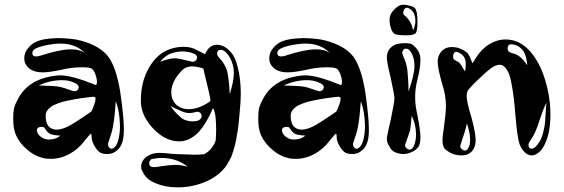

<svg xmlns="http://www.w3.org/2000/svg" viewBox="-20 -729 2394 815"><path d="M323.2 -556.6C297.9 -563.5 266.6 -566.4 228.5 -567.4C195.3 -566.4 169.9 -563.5 152.3 -558.6C130.9 -552.7 114.3 -543 101.6 -527.3C88.9 -513.7 83 -498 83 -481.4C83 -460.9 92.8 -445.3 112.3 -432.6C125 -425.8 140.6 -421.9 161.1 -421.9C181.6 -421.9 207 -425.8 239.3 -432.6C267.6 -439.5 296.9 -443.4 329.1 -443.4C349.6 -443.4 363.3 -441.4 369.1 -437.5C375 -434.6 379.9 -425.8 384.8 -414.1C389.6 -400.4 391.6 -389.6 391.6 -380.9C391.6 -372.1 389.6 -368.2 385.7 -368.2H384.8L383.8 -369.1C318.4 -395.5 269.5 -409.2 235.4 -409.2C226.6 -409.2 214.8 -408.2 198.2 -405.3C127.9 -392.6 80.1 -358.4 53.7 -303.7C45.9 -289.1 41 -276.4 39.1 -267.6C37.1 -257.8 36.1 -243.2 36.1 -223.6C36.1 -195.3 40 -172.9 47.9 -155.3C58.6 -131.8 74.2 -111.3 95.7 -93.8C115.2 -76.2 137.7 -64.5 161.1 -58.6C170.9 -55.7 182.6 -54.7 195.3 -54.7C222.7 -54.7 249 -61.5 274.4 -75.2C299.8 -88.9 322.3 -108.4 340.8 -133.8C355.5 -152.3 364.3 -161.1 365.2 -161.1C368.2 -161.1 369.1 -156.2 369.1 -147.5C369.1 -136.7 372.1 -126 378.9 -113.3C385.7 -100.6 392.6 -91.8 400.4 -85C408.2 -78.1 419.9 -75.2 434.6 -75.2C447.3 -75.2 458 -78.1 465.8 -83C480.5 -91.8 490.2 -102.5 496.1 -117.2C502.9 -131.8 505.9 -152.3 505.9 -179.7C505.9 -217.8 500 -271.5 490.2 -339.8C478.5 -410.2 461.9 -459 438.5 -490.2C415 -519.5 377 -542 323.2 -556.6ZM155.3 -190.4C164.1 -190.4 168.9 -188.5 169.9 -184.6C177.7 -171.9 185.5 -164.1 193.4 -160.2C201.2 -157.2 215.8 -154.3 236.3 -153.3C223.6 -142.6 208 -136.7 188.5 -136.7C175.8 -136.7 165 -139.6 156.2 -146.5C146.5 -152.3 139.6 -161.1 136.7 -172.9C135.7 -177.7 136.7 -182.6 140.6 -185.5C143.6 -188.5 148.4 -190.4 155.3 -190.4ZM471.7 -299.8C482.4 -271.5 488.3 -236.3 489.3 -195.3C489.3 -168.9 486.3 -147.5 480.5 -128.9C474.6 -111.3 466.8 -101.6 458 -98.6L456.1 -97.7H454.1C449.2 -97.7 445.3 -99.6 443.4 -103.5C439.5 -107.4 438.5 -112.3 438.5 -117.2C438.5 -121.1 439.5 -125 441.4 -128.9C452.1 -159.2 459 -182.6 460.9 -201.2C464.8 -218.8 467.8 -252 471.7 -299.8ZM357.4 -316.4C368.2 -317.4 374 -318.4 376 -318.4C382.8 -317.4 385.7 -315.4 385.7 -311.5C385.7 -302.7 382.8 -291 377 -277.3C372.1 -262.7 368.2 -254.9 365.2 -253.9C315.4 -219.7 282.2 -198.2 264.6 -190.4C248 -182.6 232.4 -178.7 219.7 -178.7C189.5 -179.7 173.8 -199.2 173.8 -237.3C173.8 -247.1 176.8 -255.9 183.6 -263.7C189.5 -270.5 197.3 -277.3 207 -282.2C216.8 -287.1 230.5 -292 246.1 -296.9C263.7 -300.8 279.3 -304.7 296.9 -307.6C312.5 -310.5 333 -313.5 357.4 -316.4ZM243.2 -388.7C261.7 -388.7 278.3 -385.7 293 -378.9C307.6 -373 314.5 -366.2 314.5 -358.4C313.5 -354.5 312.5 -351.6 311.5 -349.6C305.7 -341.8 297.9 -339.8 287.1 -343.8C259.8 -353.5 240.2 -359.4 228.5 -361.3C215.8 -363.3 188.5 -365.2 144.5 -366.2C175.8 -380.9 209 -388.7 243.2 -388.7ZM136.7 -525.4C137.7 -526.4 141.6 -527.3 150.4 -530.3C158.2 -533.2 169.9 -536.1 186.5 -539.1C203.1 -542 218.8 -543.9 234.4 -543.9H238.3C269.5 -543.9 296.9 -536.1 319.3 -521.5C329.1 -514.6 335.9 -508.8 339.8 -503.9C326.2 -514.6 306.6 -519.5 281.2 -519.5H278.3C248 -519.5 204.1 -509.8 146.5 -491.2C139.6 -490.2 134.8 -489.3 133.8 -489.3C123 -489.3 117.2 -494.1 117.2 -503.9C117.2 -512.7 124 -520.5 136.7 -525.4Z M665 -58.6C703.1 -58.6 737.3 -48.8 765.6 -29.3C770.5 -26.4 773.4 -24.4 775.4 -21.5C757.8 -26.4 740.2 -29.3 723.6 -29.3C717.8 -29.3 708 -28.3 695.3 -27.3C688.5 -26.4 678.7 -25.4 664.1 -23.4C649.4 -20.5 639.6 -19.5 632.8 -19.5H631.8C619.1 -20.5 613.3 -25.4 613.3 -36.1C613.3 -41 614.3 -44.9 618.2 -48.8C620.1 -52.7 625 -54.7 629.9 -54.7C644.5 -57.6 656.2 -58.6 665 -58.6ZM704.1 -278.3C725.6 -267.6 742.2 -260.7 752.9 -255.9C764.6 -251 775.4 -249 785.2 -249C792 -249 801.8 -251 813.5 -253.9H816.4C817.4 -253.9 818.4 -253.9 817.4 -254.9C822.3 -254.9 826.2 -252.9 830.1 -250C834 -246.1 835.9 -241.2 835.9 -236.3C835.9 -230.5 833 -225.6 827.1 -220.7C820.3 -215.8 811.5 -213.9 798.8 -213.9H796.9C786.1 -213.9 776.4 -215.8 767.6 -218.8C758.8 -221.7 750 -227.5 741.2 -236.3C732.4 -244.1 726.6 -250 721.7 -255.9C717.8 -259.8 711.9 -267.6 704.1 -278.3ZM754.9 -432.6C763.7 -441.4 777.3 -446.3 793.9 -447.3C806.6 -447.3 823.2 -444.3 842.8 -438.5C863.3 -355.5 873 -311.5 873 -306.6C873 -303.7 873 -300.8 872.1 -298.8C839.8 -276.4 809.6 -265.6 781.2 -265.6C758.8 -265.6 741.2 -272.5 727.5 -285.2C713.9 -298.8 707 -316.4 707 -336.9C707 -369.1 722.7 -400.4 754.9 -432.6ZM660.2 -466.8C670.9 -481.4 684.6 -492.2 700.2 -500C717.8 -506.8 735.4 -510.7 753.9 -510.7C770.5 -510.7 787.1 -507.8 803.7 -501C812.5 -497.1 816.4 -492.2 816.4 -485.4C816.4 -480.5 814.5 -475.6 811.5 -472.7C807.6 -468.8 802.7 -466.8 797.9 -466.8C794.9 -466.8 793 -466.8 792 -467.8C760.7 -475.6 742.2 -479.5 735.4 -480.5C730.5 -481.4 723.6 -481.4 716.8 -481.4C702.1 -480.5 683.6 -475.6 660.2 -466.8ZM909.2 -485.4C904.3 -490.2 901.4 -496.1 901.4 -502.9C901.4 -506.8 903.3 -509.8 905.3 -513.7C909.2 -515.6 912.1 -517.6 916 -517.6H917C929.7 -517.6 942.4 -506.8 956.1 -484.4C966.8 -463.9 972.7 -442.4 972.7 -419.9C972.7 -396.5 966.8 -366.2 955.1 -329.1C953.1 -374 949.2 -406.2 944.3 -426.8C938.5 -447.3 926.8 -466.8 909.2 -485.4ZM982.4 -466.8C975.6 -488.3 963.9 -505.9 948.2 -519.5C933.6 -532.2 918 -539.1 901.4 -539.1C878.9 -539.1 861.3 -525.4 850.6 -499L819.3 -514.6C801.8 -525.4 782.2 -530.3 759.8 -530.3C741.2 -530.3 722.7 -527.3 704.1 -521.5C666 -508.8 635.7 -482.4 612.3 -441.4C589.8 -402.3 578.1 -356.4 578.1 -306.6V-291C581.1 -252.9 598.6 -216.8 631.8 -181.6C666 -146.5 702.1 -128.9 740.2 -128.9C761.7 -128.9 782.2 -135.7 802.7 -150.4C830.1 -169.9 855.5 -207 879.9 -260.7C880.9 -265.6 882.8 -268.6 883.8 -268.6C885.7 -268.6 887.7 -264.6 889.6 -257.8C892.6 -250 894.5 -239.3 895.5 -225.6C896.5 -211.9 897.5 -197.3 897.5 -180.7C897.5 -159.2 896.5 -143.6 895.5 -132.8C891.6 -120.1 884.8 -109.4 876 -97.7C867.2 -87.9 856.4 -79.1 845.7 -74.2C835.9 -73.2 821.3 -72.3 802.7 -72.3C801.8 -72.3 775.4 -73.2 723.6 -75.2C716.8 -75.2 706.1 -76.2 690.4 -78.1C675.8 -79.1 664.1 -80.1 657.2 -80.1C639.6 -80.1 625 -77.1 613.3 -70.3C602.5 -65.4 594.7 -58.6 588.9 -50.8C582 -41 579.1 -32.2 579.1 -21.5C579.1 -13.7 581.1 -6.8 585.9 0C594.7 21.5 613.3 38.1 640.6 48.8C668 60.5 699.2 66.4 733.4 66.4C771.5 66.4 809.6 59.6 846.7 44.9C882.8 30.3 913.1 9.8 935.5 -18.6C941.4 -26.4 946.3 -34.2 950.2 -42C955.1 -49.8 958 -56.6 961.9 -63.5C963.9 -70.3 967.8 -79.1 970.7 -89.8C973.6 -100.6 976.6 -108.4 977.5 -113.3C978.5 -118.2 980.5 -127 983.4 -140.6C985.4 -153.3 986.3 -162.1 987.3 -164.1C988.3 -168 989.3 -176.8 991.2 -191.4C993.2 -206.1 994.1 -214.8 994.1 -215.8C999 -265.6 1002 -303.7 1002 -330.1C1002 -382.8 995.1 -428.7 982.4 -466.8Z M1363.3 -556.6C1337.9 -563.5 1306.6 -566.4 1268.6 -567.4C1235.4 -566.4 1210 -563.5 1192.4 -558.6C1170.9 -552.7 1154.3 -543 1141.6 -527.3C1128.9 -513.7 1123 -498 1123 -481.4C1123 -460.9 1132.8 -445.3 1152.3 -432.6C1165 -425.8 1180.7 -421.9 1201.2 -421.9C1221.7 -421.9 1247.1 -425.8 1279.3 -432.6C1307.6 -439.5 1336.9 -443.4 1369.1 -443.4C1389.6 -443.4 1403.3 -441.4 1409.2 -437.5C1415 -434.6 1419.9 -425.8 1424.8 -414.1C1429.7 -400.4 1431.6 -389.6 1431.6 -380.9C1431.6 -372.1 1429.7 -368.2 1425.8 -368.2H1424.8L1423.8 -369.1C1358.4 -395.5 1309.6 -409.2 1275.4 -409.2C1266.6 -409.2 1254.9 -408.2 1238.3 -405.3C1168 -392.6 1120.1 -358.4 1093.8 -303.7C1085.9 -289.1 1081.1 -276.4 1079.1 -267.6C1077.1 -257.8 1076.2 -243.2 1076.2 -223.6C1076.2 -195.3 1080.1 -172.9 1087.9 -155.3C1098.6 -131.8 1114.3 -111.3 1135.7 -93.8C1155.3 -76.2 1177.7 -64.5 1201.2 -58.6C1210.9 -55.7 1222.7 -54.7 1235.4 -54.7C1262.7 -54.7 1289.1 -61.5 1314.5 -75.2C1339.8 -88.9 1362.3 -108.4 1380.9 -133.8C1395.5 -152.3 1404.3 -161.1 1405.3 -161.1C1408.2 -161.1 1409.2 -156.2 1409.2 -147.5C1409.2 -136.7 1412.1 -126 1418.9 -113.3C1425.8 -100.6 1432.6 -91.8 1440.4 -85C1448.2 -78.1 1460 -75.2 1474.6 -75.2C1487.3 -75.2 1498 -78.1 1505.9 -83C1520.5 -91.8 1530.3 -102.5 1536.1 -117.2C1543 -131.8 1545.9 -152.3 1545.9 -179.7C1545.9 -217.8 1540 -271.5 1530.3 -339.8C1518.6 -410.2 1502 -459 1478.5 -490.2C1455.1 -519.5 1417 -542 1363.3 -556.6ZM1195.3 -190.4C1204.1 -190.4 1209 -188.5 1210 -184.6C1217.8 -171.9 1225.6 -164.1 1233.4 -160.2C1241.2 -157.2 1255.9 -154.3 1276.4 -153.3C1263.7 -142.6 1248 -136.7 1228.5 -136.7C1215.8 -136.7 1205.1 -139.6 1196.3 -146.5C1186.5 -152.3 1179.7 -161.1 1176.8 -172.9C1175.8 -177.7 1176.8 -182.6 1180.7 -185.5C1183.6 -188.5 1188.5 -190.4 1195.3 -190.4ZM1511.7 -299.8C1522.5 -271.5 1528.3 -236.3 1529.3 -195.3C1529.3 -168.9 1526.4 -147.5 1520.5 -128.9C1514.6 -111.3 1506.8 -101.6 1498 -98.6L1496.1 -97.7H1494.1C1489.3 -97.7 1485.4 -99.6 1483.4 -103.5C1479.5 -107.4 1478.5 -112.3 1478.5 -117.2C1478.5 -121.1 1479.5 -125 1481.4 -128.9C1492.2 -159.2 1499 -182.6 1501 -201.2C1504.9 -218.8 1507.8 -252 1511.7 -299.8ZM1397.5 -316.4C1408.2 -317.4 1414.1 -318.4 1416 -318.4C1422.9 -317.4 1425.8 -315.4 1425.8 -311.5C1425.8 -302.7 1422.9 -291 1417 -277.3C1412.1 -262.7 1408.2 -254.9 1405.3 -253.9C1355.5 -219.7 1322.3 -198.2 1304.7 -190.4C1288.1 -182.6 1272.5 -178.7 1259.8 -178.7C1229.5 -179.7 1213.9 -199.2 1213.9 -237.3C1213.9 -247.1 1216.8 -255.9 1223.6 -263.7C1229.5 -270.5 1237.3 -277.3 1247.1 -282.2C1256.8 -287.1 1270.5 -292 1286.1 -296.9C1303.7 -300.8 1319.3 -304.7 1336.9 -307.6C1352.5 -310.5 1373 -313.5 1397.5 -316.4ZM1283.2 -388.7C1301.8 -388.7 1318.4 -385.7 1333 -378.9C1347.7 -373 1354.5 -366.2 1354.5 -358.4C1353.5 -354.5 1352.5 -351.6 1351.6 -349.6C1345.7 -341.8 1337.9 -339.8 1327.1 -343.8C1299.8 -353.5 1280.3 -359.4 1268.6 -361.3C1255.9 -363.3 1228.5 -365.2 1184.6 -366.2C1215.8 -380.9 1249 -388.7 1283.2 -388.7ZM1176.8 -525.4C1177.7 -526.4 1181.6 -527.3 1190.4 -530.3C1198.2 -533.2 1210 -536.1 1226.6 -539.1C1243.2 -542 1258.8 -543.9 1274.4 -543.9H1278.3C1309.6 -543.9 1336.9 -536.1 1359.4 -521.5C1369.1 -514.6 1376 -508.8 1379.9 -503.9C1366.2 -514.6 1346.7 -519.5 1321.3 -519.5H1318.4C1288.1 -519.5 1244.1 -509.8 1186.5 -491.2C1179.7 -490.2 1174.8 -489.3 1173.8 -489.3C1163.1 -489.3 1157.2 -494.1 1157.2 -503.9C1157.2 -512.7 1164.1 -520.5 1176.8 -525.4Z M1727.5 -237.3C1739.3 -214.8 1745.1 -189.5 1746.1 -160.2C1746.1 -141.6 1743.2 -125 1738.3 -113.3C1733.4 -99.6 1726.6 -93.8 1718.8 -93.8C1715.8 -93.8 1711.9 -94.7 1708 -97.7C1699.2 -104.5 1697.3 -111.3 1701.2 -119.1C1711.9 -147.5 1717.8 -167 1720.7 -175.8C1722.7 -185.5 1724.6 -206.1 1727.5 -237.3ZM1690.4 -493.2C1689.5 -496.1 1688.5 -500 1687.5 -504.9C1687.5 -509.8 1689.5 -513.7 1692.4 -517.6C1695.3 -520.5 1699.2 -522.5 1703.1 -522.5C1715.8 -522.5 1726.6 -509.8 1734.4 -485.4C1737.3 -475.6 1739.3 -463.9 1739.3 -449.2C1739.3 -423.8 1730.5 -387.7 1713.9 -340.8C1713.9 -375 1711.9 -405.3 1709 -433.6C1706.1 -455.1 1699.2 -474.6 1690.4 -493.2ZM1622.1 -483.4C1622.1 -472.7 1627 -444.3 1638.7 -397.5C1648.4 -350.6 1654.3 -322.3 1654.3 -311.5C1654.3 -299.8 1648.4 -269.5 1638.7 -220.7C1627 -172.9 1622.1 -145.5 1622.1 -140.6C1622.1 -129.9 1625 -119.1 1632.8 -107.4C1638.7 -94.7 1647.5 -86.9 1656.2 -83C1668 -78.1 1679.7 -75.2 1691.4 -75.2C1704.1 -75.2 1716.8 -78.1 1728.5 -84C1740.2 -88.9 1749 -96.7 1755.9 -105.5C1761.7 -114.3 1764.6 -127 1764.6 -146.5C1764.6 -164.1 1760.7 -195.3 1752 -239.3C1745.1 -269.5 1742.2 -294.9 1742.2 -318.4C1742.2 -339.8 1745.1 -365.2 1752 -391.6C1760.7 -425.8 1764.6 -453.1 1764.6 -475.6C1764.6 -496.1 1757.8 -513.7 1744.1 -527.3C1736.3 -536.1 1729.5 -541 1724.6 -543C1718.8 -544.9 1710 -545.9 1698.2 -545.9C1673.8 -545.9 1654.3 -541 1641.6 -529.3C1628.9 -519.5 1622.1 -503.9 1622.1 -483.4ZM1693.4 -667C1692.4 -669.9 1691.4 -671.9 1691.4 -673.8C1691.4 -678.7 1693.4 -683.6 1695.3 -689.5C1699.2 -693.4 1703.1 -696.3 1708 -696.3C1714.8 -695.3 1722.7 -690.4 1730.5 -681.6C1739.3 -671.9 1743.2 -658.2 1743.2 -641.6C1743.2 -635.7 1743.2 -630.9 1742.2 -627.9C1740.2 -616.2 1737.3 -607.4 1733.4 -600.6C1728.5 -625 1718.8 -643.6 1703.1 -658.2C1702.1 -659.2 1701.2 -661.1 1699.2 -662.1C1696.3 -664.1 1694.3 -666 1693.4 -667ZM1690.4 -709C1679.7 -709 1668.9 -703.1 1656.2 -691.4C1643.6 -679.7 1636.7 -668 1634.8 -656.2C1633.8 -653.3 1633.8 -648.4 1633.8 -643.6C1633.8 -630.9 1635.7 -618.2 1640.6 -605.5C1645.5 -593.8 1650.4 -586.9 1657.2 -584C1664.1 -581.1 1679.7 -579.1 1704.1 -579.1C1725.6 -579.1 1739.3 -582 1744.1 -587.9C1749 -592.8 1752 -607.4 1752 -631.8C1752 -659.2 1750 -677.7 1746.1 -685.5C1743.2 -695.3 1736.3 -700.2 1725.6 -703.1C1711.9 -707 1700.2 -709 1690.4 -709Z M1961.9 -205.1C1970.7 -178.7 1975.6 -156.2 1975.6 -135.7C1975.6 -122.1 1973.6 -111.3 1968.8 -102.5C1964.8 -93.8 1960 -89.8 1953.1 -89.8C1950.2 -89.8 1947.3 -90.8 1943.4 -93.8C1936.5 -98.6 1933.6 -103.5 1933.6 -107.4C1933.6 -110.4 1935.5 -116.2 1938.5 -125C1938.5 -126 1939.5 -128.9 1941.4 -134.8L1950.2 -161.1C1954.1 -172.9 1958 -187.5 1961.9 -205.1ZM2299.8 -293C2298.8 -285.2 2296.9 -268.6 2295.9 -244.1C2294.9 -218.8 2293 -199.2 2290 -186.5C2285.2 -158.2 2277.3 -135.7 2265.6 -121.1C2255.9 -105.5 2245.1 -97.7 2235.4 -97.7C2227.5 -98.6 2223.6 -103.5 2223.6 -112.3V-117.2C2224.6 -122.1 2228.5 -129.9 2236.3 -140.6C2244.1 -151.4 2252.9 -168.9 2261.7 -193.4C2263.7 -199.2 2268.6 -212.9 2275.4 -233.4C2282.2 -253.9 2288.1 -269.5 2293 -279.3C2295.9 -285.2 2297.9 -290 2299.8 -293ZM1908.2 -475.6C1905.3 -478.5 1903.3 -482.4 1903.3 -489.3C1904.3 -502 1908.2 -508.8 1917 -508.8C1921.9 -508.8 1928.7 -505.9 1937.5 -500C1950.2 -491.2 1957 -476.6 1957 -457C1957 -446.3 1956.1 -436.5 1954.1 -425.8C1952.1 -428.7 1949.2 -432.6 1945.3 -439.5C1942.4 -445.3 1939.5 -450.2 1936.5 -454.1C1933.6 -458 1931.6 -460.9 1928.7 -463.9C1926.8 -464.8 1919.9 -468.8 1908.2 -475.6ZM2148.4 -541C2163.1 -541 2175.8 -536.1 2187.5 -527.3C2200.2 -517.6 2208 -503.9 2212.9 -485.4C2215.8 -472.7 2217.8 -460.9 2217.8 -452.1C2208 -467.8 2197.3 -479.5 2186.5 -488.3C2175.8 -496.1 2166 -501 2159.2 -502C2152.3 -502.9 2146.5 -505.9 2141.6 -508.8C2136.7 -511.7 2134.8 -517.6 2134.8 -524.4C2134.8 -529.3 2135.7 -533.2 2138.7 -536.1C2140.6 -539.1 2143.6 -541 2148.4 -541ZM2230.5 -510.7C2200.2 -544.9 2166 -561.5 2126 -561.5C2101.6 -561.5 2079.1 -554.7 2056.6 -541C2035.2 -528.3 2016.6 -508.8 2000 -483.4L1985.4 -460L1976.6 -482.4C1972.7 -491.2 1968.8 -498 1964.8 -503.9C1960 -507.8 1953.1 -512.7 1944.3 -517.6C1929.7 -525.4 1915 -529.3 1898.4 -529.3C1874 -529.3 1855.5 -518.6 1844.7 -497.1C1839.8 -488.3 1837.9 -477.5 1837.9 -465.8C1837.9 -447.3 1844.7 -416 1857.4 -371.1C1868.2 -338.9 1873 -307.6 1873 -277.3C1872.1 -251 1869.1 -221.7 1864.3 -188.5C1860.4 -164.1 1858.4 -145.5 1858.4 -130.9C1858.4 -117.2 1861.3 -107.4 1866.2 -99.6C1871.1 -93.8 1879.9 -86.9 1891.6 -80.1C1906.2 -73.2 1921.9 -69.3 1938.5 -69.3C1950.2 -69.3 1960 -71.3 1967.8 -75.2C1988.3 -85.9 1999 -105.5 1999 -135.7C1999 -156.2 1992.2 -189.5 1980.5 -233.4C1966.8 -277.3 1960.9 -306.6 1960.9 -321.3C1960.9 -332 1962.9 -339.8 1967.8 -347.7C1972.7 -353.5 1985.4 -368.2 2007.8 -389.6C2031.2 -412.1 2049.8 -428.7 2064.5 -439.5C2078.1 -449.2 2089.8 -454.1 2100.6 -454.1C2112.3 -454.1 2123 -447.3 2131.8 -432.6C2140.6 -419.9 2147.5 -398.4 2152.3 -368.2C2158.2 -337.9 2164.1 -291 2168.9 -228.5C2172.9 -180.7 2177.7 -146.5 2182.6 -127C2187.5 -107.4 2196.3 -92.8 2208 -82C2217.8 -73.2 2227.5 -69.3 2236.3 -69.3C2247.1 -69.3 2257.8 -74.2 2269.5 -84C2279.3 -92.8 2288.1 -105.5 2294.9 -122.1C2309.6 -154.3 2316.4 -194.3 2316.4 -242.2C2316.4 -293 2308.6 -342.8 2293 -392.6C2278.3 -441.4 2256.8 -480.5 2230.5 -510.7Z"/></svg>

Font: Puffy Slushy
Style: Regular
Weight: 400
Designer: Intuisi Creative
Foundry: Intuisi Creative
Version: Version 001.000